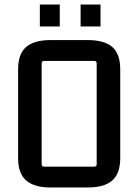

<svg xmlns="http://www.w3.org/2000/svg" viewBox="-20 -820 611 848"><path d="M396 -551H175Q164 -551 164 -540V-95Q164 -84 175 -84H396Q407 -84 407 -95V-540Q407 -551 396 -551ZM60 -121V-514Q60 -582 95.5 -612.5Q131 -643 203 -643H367Q441 -643 476 -612.5Q511 -582 511 -514V-121Q511 -54 476 -23Q441 8 367 8H203Q131 8 95.5 -23Q60 -54 60 -121ZM244 -703H156V-800H244ZM424 -703H336V-800H424Z"/></svg>

Font: Gemunu Libre ExtraLight SemiBold
Style: Regular
Weight: 600
Version: Version 1.100